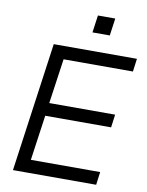

<svg xmlns="http://www.w3.org/2000/svg" viewBox="-101 -1020 836 1091"><g transform="rotate(10 317.5 -474.5)"><path d="M51 0 155 -745H635L625 -670H225L188 -411H568L558 -336H178L141 -75H541L531 0ZM360 -849 374 -949H474L460 -849Z"/></g></svg>

Font: Kosmopol Plus Jakarta Sans Italic It
Style: Regular
Weight: 400
Italic angle: -8.04999°
Designer: Gumpita Rahayu
Foundry: Tokotype
Version: Version 2.006